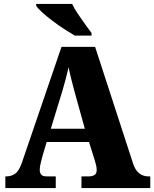

<svg xmlns="http://www.w3.org/2000/svg" viewBox="-20 -951 780 971"><path d="M7 0V-59H13Q37 -59 56.5 -72.5Q76 -86 91 -129L291 -714H461L653 -124Q664 -90 684 -74.5Q704 -59 730 -59H740V0H392V-59H430Q445 -59 457 -65.5Q469 -72 469 -91Q469 -105 465 -119.5Q461 -134 459 -141L430 -233H216L194 -159Q191 -147 186 -127Q181 -107 181 -92Q181 -77 188.5 -68Q196 -59 216 -59H262V0ZM237 -300H409L356 -491Q349 -519 341 -549Q333 -579 327 -611Q312 -547 296 -493ZM358 -771Q334 -785 304 -804.5Q274 -824 245 -846Q216 -868 194 -888Q172 -908 163 -921V-931H345Q355 -909 373 -882Q391 -855 410 -829Q429 -803 443 -784V-771Z"/></svg>

Font: Noto Serif Hebrew SemiCondensed Black
Style: Regular
Weight: 900
Width: 4
Designer: Monotype Design Team
Foundry: Monotype Imaging Inc.
Version: Version 2.004; ttfautohint (v1.8.4.7-5d5b)